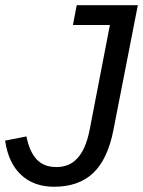

<svg xmlns="http://www.w3.org/2000/svg" viewBox="-22 -708 550 738"><path d="M186 9.8Q108.4 9.8 59.3 -35.6Q10.3 -81.1 -2.4 -167.5L79.6 -183.6Q90.8 -126.5 118.2 -96.2Q145.5 -65.9 194.3 -65.9Q237.8 -65.9 265.6 -90.3Q286.6 -107.9 301 -138.9Q315.4 -169.9 323.7 -214.8L400.4 -611.8H258.3L272.9 -688H507.8L413.6 -206.5Q391.6 -95.2 335.9 -42.7Q280.3 9.8 186 9.8Z"/></svg>

Font: Arimo
Style: Italic
Weight: 400
Italic angle: -12°
Designer: Steve Matteson
Foundry: Monotype Imaging Inc.
Version: Version 1.33